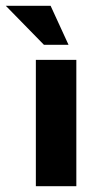

<svg xmlns="http://www.w3.org/2000/svg" viewBox="-52 -644 356 664"><path d="M72 -437H212V0H72ZM-32 -624H123L185 -489H100Z"/></svg>

Font: Josefin Sans Thin
Style: Bold
Weight: 700
Version: Version 2.000